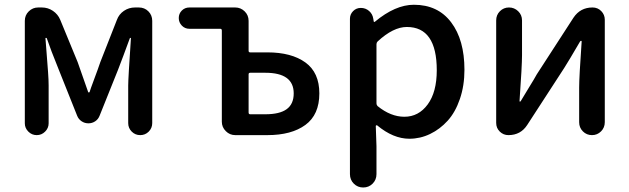

<svg xmlns="http://www.w3.org/2000/svg" viewBox="-20 -582 2711 827"><path d="M86.9 -50.8V-492.2Q86.9 -516.6 104 -533.2Q121.1 -549.8 144.5 -549.8H160.2Q186.5 -549.8 208 -535.2Q229.5 -520.5 239.3 -497.1L314.5 -314.5Q356.4 -194.3 359.4 -186.5Q360.4 -183.6 362.8 -183.6Q365.2 -183.6 366.2 -186.5Q368.2 -194.3 385.7 -241.2Q403.3 -288.1 412.1 -314.5L483.4 -496.1Q492.2 -520.5 513.7 -535.2Q535.2 -549.8 561.5 -549.8H578.1Q602.5 -549.8 619.1 -533.2Q635.7 -516.6 635.7 -492.2V-51.8Q635.7 -30.3 620.6 -15.1Q605.5 0 584 0Q562.5 0 547.4 -15.1Q532.2 -30.3 532.2 -51.8V-213.9Q532.2 -243.2 543.9 -417Q543.9 -418.9 542 -418.9Q540 -418.9 539.1 -417Q530.3 -391.6 511.7 -342.8Q493.2 -293.9 488.3 -281.2L409.2 -84Q403.3 -68.4 390.1 -59.6Q377 -50.8 360.8 -50.8Q344.7 -50.8 331.5 -59.6Q318.4 -68.4 312.5 -83L233.4 -281.2Q197.3 -370.1 181.6 -417Q180.7 -418.9 178.2 -418.9Q175.8 -418.9 175.8 -417Q176.8 -402.3 180.7 -354Q184.6 -305.7 187 -271.5Q189.5 -237.3 189.5 -213.9V-50.8Q189.5 -30.3 174.3 -15.1Q159.2 0 138.2 0Q117.2 0 102.1 -15.1Q86.9 -30.3 86.9 -50.8Z M993.2 0Q969.7 0 952.6 -17.1Q935.5 -34.2 935.5 -57.6V-450.2Q935.5 -458 928.7 -458H795.9Q776.4 -458 763.2 -471.7Q750 -485.4 750 -504.4Q750 -523.4 763.2 -536.6Q776.4 -549.8 795.9 -549.8H993.2Q1016.6 -549.8 1033.7 -533.2Q1050.8 -516.6 1050.8 -492.2V-363.3Q1050.8 -356.4 1057.6 -356.4H1131.8Q1235.4 -356.4 1295.4 -313Q1355.5 -269.5 1355.5 -179.7Q1355.5 -87.9 1295.4 -43.9Q1235.4 0 1131.8 0ZM1050.8 -97.7Q1050.8 -89.8 1057.6 -89.8H1123Q1184.6 -89.8 1214.8 -111.8Q1245.1 -133.8 1245.1 -179.7Q1245.1 -268.6 1123 -268.6H1057.6Q1050.8 -268.6 1050.8 -261.7Z M1487.3 168V-501Q1487.3 -520.5 1501 -534.2Q1514.6 -547.9 1534.2 -547.9Q1554.7 -547.9 1569.8 -534.7Q1585 -521.5 1587.9 -501L1589.8 -489.3Q1590.8 -487.3 1592.3 -487.3Q1593.8 -487.3 1594.7 -488.3Q1682.6 -561.5 1762.7 -561.5Q1866.2 -561.5 1923.3 -485.8Q1980.5 -410.2 1980.5 -281.2Q1980.5 -212.9 1960.9 -155.8Q1941.4 -98.6 1908.2 -62Q1875 -25.4 1832.5 -4.9Q1790 15.6 1743.2 15.6Q1673.8 15.6 1604.5 -42Q1602.5 -43 1600.6 -42Q1598.6 -41 1598.6 -39.1L1601.6 47.9V168Q1601.6 192.4 1585 209Q1568.4 225.6 1544.4 225.6Q1520.5 225.6 1503.9 209Q1487.3 192.4 1487.3 168ZM1721.7 -79.1Q1783.2 -79.1 1822.3 -132.3Q1861.3 -185.5 1861.3 -279.3Q1861.3 -465.8 1732.4 -465.8Q1673.8 -465.8 1606.4 -403.3Q1601.6 -398.4 1601.6 -391.6V-136.7Q1601.6 -129.9 1606.4 -125Q1663.1 -79.1 1721.7 -79.1Z M2169.9 0Q2148.4 0 2132.8 -15.1Q2117.2 -30.3 2117.2 -52.7V-494.1Q2117.2 -517.6 2133.3 -533.7Q2149.4 -549.8 2172.4 -549.8Q2195.3 -549.8 2211.9 -533.7Q2228.5 -517.6 2228.5 -494.1V-344.7Q2228.5 -298.8 2217.8 -147.5Q2216.8 -144.5 2219.7 -144.5Q2222.7 -144.5 2223.6 -147.5Q2232.4 -163.1 2257.8 -204.1Q2283.2 -245.1 2292 -261.7L2450.2 -505.9Q2479.5 -549.8 2532.2 -549.8Q2554.7 -549.8 2569.8 -534.2Q2585 -518.6 2585 -497.1V-55.7Q2585 -32.2 2568.8 -16.1Q2552.7 0 2529.8 0Q2506.8 0 2490.7 -16.1Q2474.6 -32.2 2474.6 -55.7V-205.1Q2474.6 -250 2485.4 -403.3Q2485.4 -406.2 2482.9 -406.2Q2480.5 -406.2 2478.5 -403.3Q2430.7 -321.3 2410.2 -289.1L2251 -43.9Q2222.7 0 2169.9 0Z"/></svg>

Font: Gen Jyuu Gothic P Medium
Style: Regular
Weight: 500
Designer: [Source Han Sans]
Ryoko NISHIZUKA  (kana & ideographs); Paul D. Hunt (Latin, Greek & Cyrillic); Wenlong ZHANG  (bopomofo
Version: Version 1.002.20150607